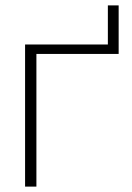

<svg xmlns="http://www.w3.org/2000/svg" viewBox="-20 -692 489 712"><path d="M73 0V-527H380V-672H420V-492H115V0Z"/></svg>

Font: Onest Thin
Style: Regular
Weight: 250
Designer: Dmitri Voloshin, Andrey Kudryavtsev
Foundry: Dmitri Voloshin, Andrey Kudryavtsev
Version: Version 1.000;gftools[0.9.33]